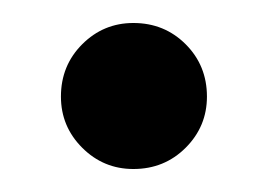

<svg xmlns="http://www.w3.org/2000/svg" viewBox="-20 -142 233 167"><path d="M96 5Q70 5 51.5 -13.5Q33 -32 33 -58Q33 -85 51.5 -103.5Q70 -122 96 -122Q123 -122 141.5 -103.5Q160 -85 160 -58Q160 -32 141.5 -13.5Q123 5 96 5Z"/></svg>

Font: Stick No Bills SemiBold
Style: Regular
Weight: 600
Designer: Kosala Senevirathne, Siva Puranthara, Lasantha Premarathna, Tharique Azeez
Foundry: mooniak
Version: Version 2.000